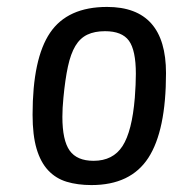

<svg xmlns="http://www.w3.org/2000/svg" viewBox="-20 -527 550 554"><path d="M459 -316Q459 -150 408 -71.5Q357 7 244 7Q204 7 172.5 -2.5Q141 -12 119 -35.5Q97 -59 85.5 -98Q74 -137 74 -196Q74 -358 124.5 -432.5Q175 -507 289 -507Q459 -507 459 -316ZM369 -245Q372 -284 372 -314Q372 -382 352 -409.5Q332 -437 283 -437Q253 -437 232 -427Q211 -417 197.5 -394.5Q184 -372 176 -335Q168 -298 163 -245Q160 -215 160 -190Q160 -122 181 -92.5Q202 -63 250 -63Q306 -63 333.5 -105.5Q361 -148 369 -245Z"/></svg>

Font: Share
Style: Italic
Weight: 400
Version: Version 1.002